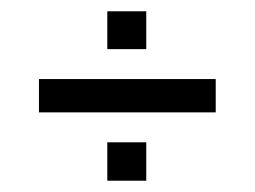

<svg xmlns="http://www.w3.org/2000/svg" viewBox="-20 -475 451 340"><path d="M170 -455H239V-388H170ZM49 -335H362V-276H49ZM170 -223H239V-155H170Z"/></svg>

Font: Pridi Light
Style: Regular
Weight: 300
Version: Version 1.002